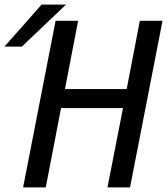

<svg xmlns="http://www.w3.org/2000/svg" viewBox="-105 -820 731 840"><path d="M76.7 -799.8H183.6L-9.3 -616.2H-85.4ZM138.2 -729H236.8L179.2 -430.2H449.2L506.8 -729H606L463.9 0H365.2L433.1 -347.2H162.1L95.2 0H-3.9Z"/></svg>

Font: Hack
Style: Italic
Weight: 400
Italic angle: -11°
Monospace: yes
Designer: Christopher Simpkins
Foundry: Christopher Simpkins
Version: Version 2.019; ttfautohint (v1.4.1) -l 4 -r 80 -G 350 -x 0 -